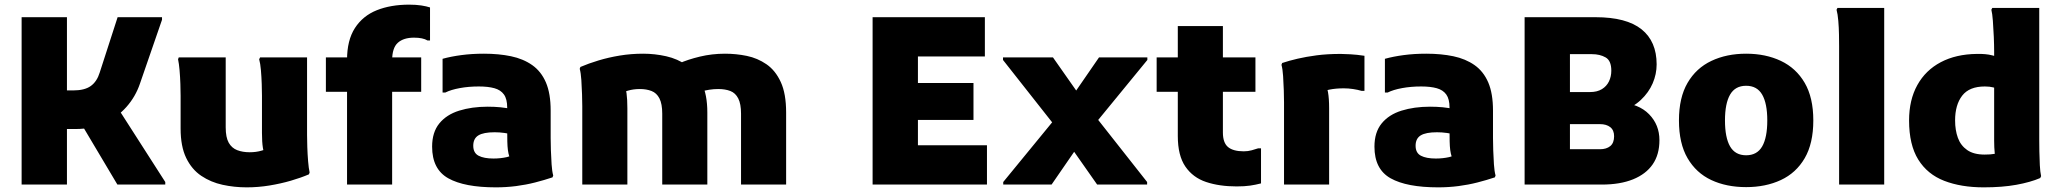

<svg xmlns="http://www.w3.org/2000/svg" viewBox="-20 -794 8865 826"><path d="M306 -239H176V-405H295Q344 -405 370.5 -424Q397 -443 409 -482L486 -720H677V-709L582 -434Q563 -378 524 -334Q485 -290 430 -264.5Q375 -239 306 -239ZM73 0V-720H268V0ZM482 -337 691 -11V0H485L325 -269Z M1041 12Q988 12 937.5 1Q887 -10 846 -37.5Q805 -65 781 -114.5Q757 -164 757 -241V-382Q757 -402 756 -432.5Q755 -463 752.5 -492Q750 -521 746 -539L749 -547H951V-246Q951 -203 964 -180Q977 -157 1000.5 -148Q1024 -139 1054 -139Q1082 -139 1105.5 -146Q1129 -153 1148 -159L1121 -117Q1115 -133 1111 -158Q1107 -183 1107 -222V-382Q1107 -402 1106 -432.5Q1105 -463 1102.5 -492Q1100 -521 1095 -539L1099 -547H1301V-213Q1301 -193 1302 -162Q1303 -131 1305.5 -100.5Q1308 -70 1312 -52L1309 -44Q1274 -29 1231 -16.5Q1188 -4 1139.5 4Q1091 12 1041 12Z M1473 0V-537Q1473 -621 1507 -673.5Q1541 -726 1601 -750Q1661 -774 1740 -774Q1770 -774 1792.5 -770.5Q1815 -767 1830 -762V-620H1819Q1809 -626 1794.5 -629Q1780 -632 1761 -632Q1716 -632 1691.5 -610Q1667 -588 1667 -534V0ZM1382 -399V-547H1792V-399Z M2113 12Q1978 12 1908.5 -27Q1839 -66 1839 -163Q1839 -225 1870 -263Q1901 -301 1955.5 -318Q2010 -335 2078 -335Q2107 -335 2133 -332.5Q2159 -330 2184 -324V-215Q2172 -219 2150.5 -222Q2129 -225 2108 -225Q2060 -225 2038 -211.5Q2016 -198 2016 -167Q2016 -136 2039 -124Q2062 -112 2103 -112Q2133 -112 2160 -118Q2187 -124 2205 -142L2183 -88Q2176 -106 2171.5 -119.5Q2167 -133 2165 -148.5Q2163 -164 2162.5 -186Q2162 -208 2162 -243V-331Q2162 -368 2148 -387.5Q2134 -407 2107 -414.5Q2080 -422 2040 -422Q1996 -422 1958 -415Q1920 -408 1896 -396H1884V-541Q1920 -551 1965 -557Q2010 -563 2062 -563Q2126 -563 2178.5 -552Q2231 -541 2269.5 -514Q2308 -487 2328.5 -439.5Q2349 -392 2349 -318V-200Q2349 -178 2350 -147.5Q2351 -117 2353 -87Q2355 -57 2360 -39L2357 -31Q2321 -19 2282 -9Q2243 1 2200.5 6.5Q2158 12 2113 12Z M2485 0V-337Q2485 -357 2484 -388Q2483 -419 2481 -449.5Q2479 -480 2474 -498L2477 -506Q2512 -521 2555 -534Q2598 -547 2646.5 -555Q2695 -563 2747 -563Q2797 -563 2846 -552Q2895 -541 2935 -513Q2975 -485 2999 -436Q3023 -387 3023 -310V0H2829V-305Q2829 -347 2817 -370.5Q2805 -394 2783 -402.5Q2761 -411 2733 -411Q2705 -411 2681.5 -404Q2658 -397 2638 -391L2664 -433Q2672 -417 2675.5 -392Q2679 -367 2679 -328V0ZM3168 0V-305Q3168 -347 3156 -370.5Q3144 -394 3122 -402.5Q3100 -411 3070 -411Q3051 -411 3031.5 -408Q3012 -405 2997 -400L2901 -521Q2939 -538 2991 -550.5Q3043 -563 3099 -563Q3147 -563 3193 -553.5Q3239 -544 3277.5 -517.5Q3316 -491 3339 -441Q3362 -391 3362 -310V0Z M3734 0V-720H3929V0ZM3838 0V-169H4226V0ZM3838 -278V-437H4168V-278ZM3838 -551V-720H4217V-551Z M4700 0 4559 -201 4295 -536V-547H4510L4651 -346L4915 -11V0ZM4296 0V-11L4564 -338L4708 -547H4916V-536L4648 -209L4504 0Z M5300 8Q5226 8 5169 -11Q5112 -30 5079.5 -77.5Q5047 -125 5047 -209V-682H5241V-224Q5241 -180 5263 -161.5Q5285 -143 5331 -143Q5349 -143 5365 -147.5Q5381 -152 5393 -156H5405V-5Q5382 1 5358 4.5Q5334 8 5300 8ZM4956 -399V-547H5381V-399Z M5504 0V-354Q5504 -374 5503 -405.5Q5502 -437 5500 -467Q5498 -497 5493 -515L5496 -523Q5526 -533 5562.5 -541.5Q5599 -550 5644.5 -556Q5690 -562 5748 -562Q5761 -562 5789 -560.5Q5817 -559 5850 -554V-403H5838Q5821 -408 5801 -411Q5781 -414 5761 -414Q5727 -414 5699.5 -408.5Q5672 -403 5653 -393L5679 -434Q5698 -413 5698 -328V0Z M6167 12Q6032 12 5962.5 -27Q5893 -66 5893 -163Q5893 -225 5924 -263Q5955 -301 6009.5 -318Q6064 -335 6132 -335Q6161 -335 6187 -332.5Q6213 -330 6238 -324V-215Q6226 -219 6204.5 -222Q6183 -225 6162 -225Q6114 -225 6092 -211.5Q6070 -198 6070 -167Q6070 -136 6093 -124Q6116 -112 6157 -112Q6187 -112 6214 -118Q6241 -124 6259 -142L6237 -88Q6230 -106 6225.5 -119.5Q6221 -133 6219 -148.5Q6217 -164 6216.5 -186Q6216 -208 6216 -243V-331Q6216 -368 6202 -387.5Q6188 -407 6161 -414.5Q6134 -422 6094 -422Q6050 -422 6012 -415Q5974 -408 5950 -396H5938V-541Q5974 -551 6019 -557Q6064 -563 6116 -563Q6180 -563 6232.5 -552Q6285 -541 6323.5 -514Q6362 -487 6382.5 -439.5Q6403 -392 6403 -318V-200Q6403 -178 6404 -147.5Q6405 -117 6407 -87Q6409 -57 6414 -39L6411 -31Q6375 -19 6336 -9Q6297 1 6254.5 6.5Q6212 12 6167 12Z M6643 0V-152H6863Q6891 -152 6907.5 -165.5Q6924 -179 6924 -208Q6924 -234 6907.5 -247Q6891 -260 6863 -260H6643V-398H6821Q6851 -398 6871.5 -410.5Q6892 -423 6902 -444Q6912 -465 6912 -490Q6912 -533 6887.5 -547Q6863 -561 6829 -561H6643V-720H6844Q6977 -720 7042 -668Q7107 -616 7107 -517Q7107 -475 7090 -435.5Q7073 -396 7039 -364Q7005 -332 6955 -316L6947 -354Q7030 -348 7074.5 -302.5Q7119 -257 7119 -191Q7119 -129 7090 -87Q7061 -45 7005.5 -22.5Q6950 0 6871 0ZM6539 0V-720H6734V0Z M7203 -276Q7203 -374 7240 -437.5Q7277 -501 7342.5 -532Q7408 -563 7492 -563Q7576 -563 7641.5 -532Q7707 -501 7744 -437.5Q7781 -374 7781 -276Q7781 -177 7744 -113.5Q7707 -50 7641.5 -19.5Q7576 11 7492 11Q7407 11 7342 -19.5Q7277 -50 7240 -113.5Q7203 -177 7203 -276ZM7401 -276Q7401 -202 7423 -164Q7445 -126 7492 -126Q7539 -126 7561 -164Q7583 -202 7583 -276Q7583 -349 7561 -387Q7539 -425 7492 -425Q7445 -425 7423 -387Q7401 -349 7401 -276Z M7892 0V-595Q7892 -615 7891.5 -645Q7891 -675 7888.5 -704.5Q7886 -734 7881 -752L7885 -760H8086V0Z M8514 12Q8417 12 8344.5 -16Q8272 -44 8232.5 -107.5Q8193 -171 8193 -276Q8193 -364 8228.5 -428Q8264 -492 8329.5 -526.5Q8395 -561 8484 -562Q8523 -563 8550 -556Q8577 -549 8585 -547L8559 -500V-572Q8559 -599 8557.5 -635.5Q8556 -672 8553.5 -704.5Q8551 -737 8547 -752L8551 -760H8753V-193Q8753 -173 8753.5 -143Q8754 -113 8755.5 -83.5Q8757 -54 8761 -36L8757 -28Q8715 -10 8654.5 1Q8594 12 8514 12ZM8575 -93Q8564 -111 8561.5 -135Q8559 -159 8559 -189V-470L8585 -409Q8570 -414 8555 -418Q8540 -422 8519 -422Q8452 -422 8421.5 -382.5Q8391 -343 8391 -276Q8391 -234 8403 -201Q8415 -168 8443 -148.5Q8471 -129 8518 -129Q8544 -129 8559.5 -132Q8575 -135 8586 -139Z"/></svg>

Font: Kufam ExtraBold
Style: Regular
Weight: 800
Designer: Wael Morcos, Artur Schmal
Foundry: Original Type
Version: Version 1.300; ttfautohint (v1.8.3)